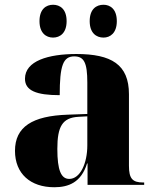

<svg xmlns="http://www.w3.org/2000/svg" viewBox="-20 -777 654 807"><path d="M415 -619C443 -619 471 -638 471 -688C471 -739 443 -757 415 -757C385 -757 357 -739 357 -688C357 -638 385 -619 415 -619ZM203 -619C232 -619 260 -638 260 -688C260 -739 232 -757 203 -757C174 -757 146 -739 146 -688C146 -638 174 -619 203 -619ZM208 10C268 10 321 -10 346 -90H348V0H586V-10H582C537 -10 522 -26 522 -80V-381C522 -506 448 -550 301 -550C183 -550 85 -521 85 -446C85 -396 133 -377 231 -377C231 -501 245 -540 292 -540C333 -540 347 -514 347 -430V-298L265 -295C116 -290 43 -244 43 -143C43 -47 108 10 208 10ZM271 -25C237 -25 221 -61 221 -151C221 -245 242 -282 309 -286L347 -288V-166C347 -90 317 -25 271 -25Z"/></svg>

Font: Noto Serif Display ExtraBold
Style: Regular
Weight: 800
Designer: Monotype Design Team
Foundry: Monotype Imaging Inc.
Version: Version 2.009